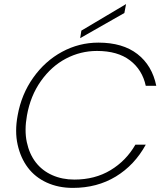

<svg xmlns="http://www.w3.org/2000/svg" viewBox="-20 -919 810 946"><path d="M66.9 -350.1Q85.4 -454.1 143.6 -536.1Q201.7 -618.2 285.6 -663.6Q369.6 -709 464.8 -709Q584.5 -709 657 -652.8Q729.5 -596.7 750 -496.1H698.2Q681.2 -575.2 620.4 -621.6Q559.6 -668 458 -668Q377 -668 305.2 -630.4Q233.4 -592.8 181.6 -519.8Q129.9 -446.8 112.8 -350.1Q99.6 -276.9 112.1 -218.5Q124.5 -160.2 156.2 -119.1Q188 -78.1 237.1 -56.2Q286.1 -34.2 346.2 -34.2Q447.8 -34.2 524.7 -80.6Q601.6 -127 647 -206.1H698.2Q643.1 -105.5 550.8 -49.3Q458.5 6.8 338.9 6.8Q267.6 6.8 210.2 -19.5Q152.8 -45.9 117.2 -93.3Q81.5 -140.6 66.9 -206.1Q52.2 -271.5 66.9 -350.1ZM380.9 -768.1 601.1 -898.9 592.8 -855 375 -731Z"/></svg>

Font: SVN-Poppins ExtraLight
Style: Italic
Weight: 200
Italic angle: -10°
Designer: Ninad Kale (Devanagari), Jonny Pinhorn (Latin)
Foundry: Indian Type Foundry
Version: Version 3.002 2017